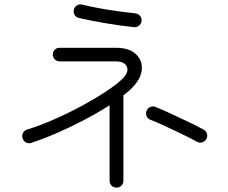

<svg xmlns="http://www.w3.org/2000/svg" viewBox="-20 -807 1040 876"><path d="M511 49Q498 49 489 40Q480 31 480 18V-327Q429 -294 367.5 -261.5Q306 -229 243 -201.5Q180 -174 122 -155Q110 -151 98.5 -157Q87 -163 83 -176Q79 -189 85 -200.5Q91 -212 104 -216Q160 -233 226 -262Q292 -291 355 -325Q418 -359 468 -392.5Q518 -426 542 -451Q569 -480 558.5 -503.5Q548 -527 506 -527H252Q239 -527 230 -536Q221 -545 221 -558Q221 -572 230 -580.5Q239 -589 252 -589H508Q569 -589 599.5 -560.5Q630 -532 627 -490.5Q624 -449 585 -409Q569 -391 543 -372V18Q543 31 534 40Q525 49 511 49ZM592 -683Q534 -689 465 -700.5Q396 -712 340 -725Q327 -728 320.5 -739Q314 -750 317 -763Q320 -776 331 -782.5Q342 -789 355 -786Q392 -777 435 -769Q478 -761 520.5 -755.5Q563 -750 597 -746Q610 -745 618.5 -735Q627 -725 626 -712Q625 -699 615 -690.5Q605 -682 592 -683ZM879 -160Q856 -173 817 -192Q778 -211 737 -230Q696 -249 665 -261Q653 -266 648.5 -278Q644 -290 649 -302Q654 -314 666 -319Q678 -324 690 -319Q724 -305 765 -286Q806 -267 844.5 -248.5Q883 -230 908 -216Q920 -210 924 -197.5Q928 -185 922 -174Q916 -162 903.5 -158Q891 -154 879 -160Z"/></svg>

Font: Zen Maru Gothic
Style: Regular
Weight: 400
Designer: Yoshimichi Ohira
Foundry: Positype
Version: Version 1.002